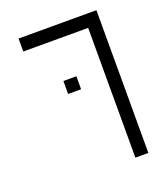

<svg xmlns="http://www.w3.org/2000/svg" viewBox="-128 -652 756 869"><g transform="rotate(-20 250.0 -218.0)"><path d="M250 -250V-312.5H187.5V-250ZM375 -500Q375 -500 375 125H437.5V-562.5H62.5V-500Z"/></g></svg>

Font: CalcUnifontExMono
Style: Regular
Weight: 500
Version: Version 15.0.06